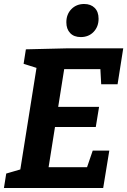

<svg xmlns="http://www.w3.org/2000/svg" viewBox="-21 -948 641 968"><path d="M446.5 -188.7H530.1L499.2 0H-1.2L10.4 -73L98.3 -98.6L79.1 -79L165.7 -622.6L180.6 -600.2L98 -626.3L109.5 -699.3L317.3 -704.3H600.3L571.8 -523.3H489.2L484 -619.3L506 -599.3H280.3L306.1 -621.4L268.7 -386L252.8 -409.3H478.5L461.9 -307.8H234.8L260.5 -334.5L219.5 -76.7L204.6 -104.9H441.6L410.1 -82.3ZM386.3 -761.1Q351.8 -761.1 332.6 -781.4Q313.5 -801.7 313.5 -835.5Q313.5 -876.1 338.9 -902Q364.3 -927.9 403.2 -927.9Q436.7 -927.9 456.4 -908.2Q476 -888.6 476 -853.4Q476 -813.5 451 -787.3Q425.9 -761.1 386.3 -761.1Z"/></svg>

Font: Bitter Thin
Style: Italic
Weight: 100
Italic angle: -9°
Designer: Sol Matas, and Bitter project Authors
Foundry: Sol Matas
Version: Version 2.002